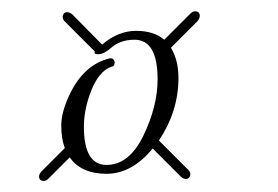

<svg xmlns="http://www.w3.org/2000/svg" viewBox="-20 -346 501 346"><path d="M331.2 -325.6Q340 -325.6 340 -317.6Q340 -312.8 336 -308L288 -260Q301.6 -237.6 301.6 -205.6Q301.6 -145.6 266.4 -92.8L319.2 -40Q324 -35.2 322.8 -30Q321.6 -24.8 316.8 -23.6Q312 -22.4 306.4 -27.2L255.2 -78.4Q217.6 -32.8 172 -32.8Q126.4 -32.8 105.6 -62.4L67.2 -24Q63.2 -20 59.2 -20Q50.4 -20 50.4 -28Q50.4 -32 54.4 -36.8L96.8 -79.2Q90.4 -96 90.4 -120Q90.4 -144 105.6 -176Q131.2 -229.6 177.6 -240.8Q182.4 -241.6 184.8 -238.4Q187.2 -235.2 186.4 -231.2Q185.6 -227.2 183.2 -226.4Q156.8 -219.2 141.6 -175.2Q131.2 -145.6 131.2 -117.6Q131.2 -48.8 172 -48.8Q212.8 -48.8 238.4 -101.6Q264 -154.4 264 -203.2Q264 -274.4 222.4 -274.4Q196.8 -274.4 180.4 -260Q164 -245.6 152.8 -248.8Q148.8 -249.6 151.2 -252.8L96.8 -307.2Q92 -312 93.2 -317.6Q94.4 -323.2 99.6 -324Q104.8 -324.8 110.4 -320L164 -265.6Q192.8 -290.4 225.2 -290.4Q257.6 -290.4 276 -274.4L323.2 -321.6Q327.2 -325.6 331.2 -325.6Z"/></svg>

Font: Rouge Script
Style: Regular
Weight: 400
Designer: Sabrina Mariela Lopez
Foundry: Typesenses
Version: Version 1.003